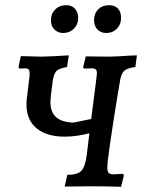

<svg xmlns="http://www.w3.org/2000/svg" viewBox="-20 -717 552 739"><path d="M395 -100Q393 -78 393 -73Q393 -57 398.5 -51.5Q404 -46 418 -46Q427 -46 453 -48L457 -42L446 2Q386 0 339 0L229 1L239 -44Q278 -44 293 -59.5Q308 -75 314 -121L324 -204Q273 -191 229 -191Q160 -191 121 -223Q82 -255 82 -314Q82 -328 83 -336L93 -418Q94 -424 94 -434Q94 -446 90 -450Q86 -454 77 -454L55 -453L51 -458L60 -501L142 -499L194 -501L245 -504L238 -459Q207 -454 196.5 -443Q186 -432 182 -398L176 -350Q174 -332 174 -325Q174 -286 195.5 -266.5Q217 -247 262 -245L331 -259L351 -415Q353 -431 353 -434Q353 -446 348.5 -450Q344 -454 331 -454L304 -453L300 -458L310 -500L397 -499Q424 -499 481 -503L507 -504L501 -459Q471 -455 459.5 -445.5Q448 -436 443 -412Q430 -338 416 -247Q402 -156 395 -100ZM176 -639Q176 -664 192.5 -680.5Q209 -697 235 -697Q256 -697 268.5 -683.5Q281 -670 281 -648Q281 -623 264.5 -606.5Q248 -590 223 -590Q203 -590 189.5 -603.5Q176 -617 176 -639ZM342 -639Q342 -665 358 -681Q374 -697 400 -697Q422 -697 434 -684Q446 -671 446 -648Q446 -623 430 -606.5Q414 -590 389 -590Q368 -590 355 -603.5Q342 -617 342 -639Z"/></svg>

Font: Alegreya SC Medium
Style: Italic
Weight: 500
Italic angle: -7°
Designer: Juan Pablo del Peral
Foundry: Huerta Tipografica
Version: Version 2.007; ttfautohint (v1.6)